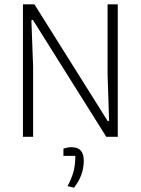

<svg xmlns="http://www.w3.org/2000/svg" viewBox="-20 -632 650 887"><path d="M86 -612H139L478 -72L484 -74L477 -288V-612H524V0H471L132 -540L125 -538L133 -324V0H86ZM292 228Q310 195 319 163Q328 131 328 88H273V55Q292 48 311 48Q367 48 367 110Q367 178 322 235Z"/></svg>

Font: Athiti Light
Style: Regular
Weight: 300
Designer: CadsonDemak Team
Foundry: CadsonDemak
Version: Version 1.032